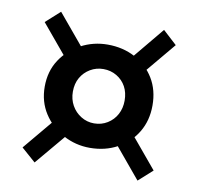

<svg xmlns="http://www.w3.org/2000/svg" viewBox="-65 -638 687 665"><g transform="rotate(10 278.5 -305.0)"><path d="M277 -123Q227 -123 183.5 -146.5Q140 -170 113.5 -211Q87 -252 87 -305Q87 -359 113.5 -399.5Q140 -440 183.5 -463Q227 -486 277 -486Q331 -486 374 -463Q417 -440 441.5 -399.5Q466 -359 466 -305Q466 -252 441.5 -211Q417 -170 374 -146.5Q331 -123 277 -123ZM98 -40 48 -84 154 -211 204 -166ZM460 -40 355 -166 403 -211 509 -84ZM154 -398 48 -525 98 -570 204 -443ZM403 -398 355 -443 460 -570 509 -525ZM277 -209Q303 -209 324 -222Q345 -235 356.5 -256.5Q368 -278 368 -305Q368 -333 356.5 -354Q345 -375 324 -387.5Q303 -400 277 -400Q252 -400 231 -387.5Q210 -375 198 -354Q186 -333 186 -305Q186 -278 198 -256.5Q210 -235 231 -222Q252 -209 277 -209Z"/></g></svg>

Font: BioRhyme
Style: Bold
Weight: 700
Designer: Aoife Mooney
Foundry: Aoife Mooney Type
Version: Version 1.600;gftools[0.9.33]